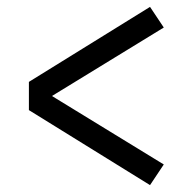

<svg xmlns="http://www.w3.org/2000/svg" viewBox="-20 -619 540 558"><path d="M416 -81 64 -299V-381L416 -599L456 -539L131 -340L456 -141Z"/></svg>

Font: Iosevka Fuck
Style: Regular
Weight: 400
Monospace: yes
Designer: Belleve Invis
Foundry: Belleve Invis
Version: Version 28.0.7; ttfautohint (v1.8.3)